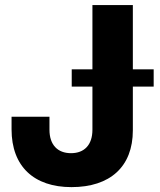

<svg xmlns="http://www.w3.org/2000/svg" viewBox="-20 -748 650 779"><path d="M270 11.2C426.3 11.2 519 -71.3 519 -219.2V-396.5H603.5V-466.8H519V-727.5H355V-466.8H271V-396.5H355V-221.7C355 -160.2 322.3 -126.5 268.1 -126.5C213.9 -126.5 180.7 -160.2 180.7 -221.7V-274.4H26.9V-223.1C26.9 -72.8 117.7 11.2 270 11.2Z"/></svg>

Font: Raveo Display
Style: Bold
Weight: 700
Designer: Jakub Foglar, Rasmus Andersson (Inter)
Foundry: Jakubfoglar.com
Version: Version 1.100;Glyphs 3.2.3 (3260)